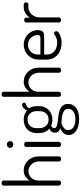

<svg xmlns="http://www.w3.org/2000/svg" viewBox="694 -1498 1035 2464"><g transform="rotate(-90 1212.0 -265.5)"><path d="M128 -26Q128 -16 118.5 -8Q109 0 95 0Q81 0 72 -8Q63 -16 63 -26V-739Q63 -750 72 -756.5Q81 -763 95 -763Q109 -763 118.5 -756.5Q128 -750 128 -739V-403Q144 -432 177 -455.5Q210 -479 260 -479Q296 -479 328 -464.5Q360 -450 384.5 -424.5Q409 -399 423 -365Q437 -331 437 -292V-26Q437 -13 427 -6.5Q417 0 404 0Q393 0 382.5 -6.5Q372 -13 372 -26V-292Q372 -316 362 -339Q352 -362 335.5 -379.5Q319 -397 296 -408Q273 -419 248 -419Q226 -419 204.5 -410.5Q183 -402 166 -385.5Q149 -369 138.5 -345.5Q128 -322 128 -292Z M591 -473Q605 -473 614.5 -466.5Q624 -460 624 -449V-26Q624 -16 614.5 -8Q605 0 591 0Q577 0 568 -8Q559 -16 559 -26V-449Q559 -460 568 -466.5Q577 -473 591 -473ZM591 -696Q609 -696 621.5 -684Q634 -672 634 -655Q634 -638 621.5 -625.5Q609 -613 591 -613Q572 -613 559 -625.5Q546 -638 546 -655Q546 -672 559 -684Q572 -696 591 -696Z M908 -111Q867 -111 831 -128Q820 -122 810 -113.5Q800 -105 800 -89Q800 -66 823 -57Q846 -48 880.5 -43Q915 -38 955.5 -34Q996 -30 1030.5 -17.5Q1065 -5 1088 20Q1111 45 1111 90Q1111 125 1096.5 151.5Q1082 178 1056 196Q1030 214 994 223Q958 232 915 232Q871 232 834 223Q797 214 770 196.5Q743 179 727.5 154.5Q712 130 712 99Q712 77 719 60Q726 43 738 29.5Q750 16 765.5 6Q781 -4 797 -10Q773 -18 757.5 -33.5Q742 -49 742 -79Q742 -107 755.5 -123Q769 -139 792 -151Q766 -173 751.5 -205.5Q737 -238 737 -277V-315Q737 -351 749 -381Q761 -411 783.5 -433Q806 -455 838 -467Q870 -479 909 -479Q944 -479 974 -468Q1004 -457 1026 -437Q1041 -467 1060.5 -483.5Q1080 -500 1097 -500Q1112 -500 1119.5 -491.5Q1127 -483 1127 -474Q1127 -465 1122 -459.5Q1117 -454 1110 -452Q1098 -450 1083 -441Q1068 -432 1054 -409Q1068 -390 1075 -365.5Q1082 -341 1082 -315V-277Q1082 -241 1069 -211Q1056 -181 1033 -158.5Q1010 -136 978 -123.5Q946 -111 908 -111ZM1018 -315Q1018 -364 989.5 -397Q961 -430 909 -430Q857 -430 828.5 -397Q800 -364 800 -315V-278Q800 -227 829 -193.5Q858 -160 910 -160Q961 -160 989.5 -193Q1018 -226 1018 -277ZM1048 92Q1048 61 1028 44.5Q1008 28 979.5 20Q951 12 919.5 9.5Q888 7 864 4Q829 15 802 36Q775 57 775 93Q775 134 812 159Q849 184 914 184Q977 184 1012.5 159Q1048 134 1048 92Z M1267 -26Q1267 -16 1257.5 -8Q1248 0 1234 0Q1220 0 1211 -8Q1202 -16 1202 -26V-739Q1202 -750 1211 -756.5Q1220 -763 1234 -763Q1248 -763 1257.5 -756.5Q1267 -750 1267 -739V-403Q1283 -432 1316 -455.5Q1349 -479 1399 -479Q1435 -479 1467 -464.5Q1499 -450 1523.5 -424.5Q1548 -399 1562 -365Q1576 -331 1576 -292V-26Q1576 -13 1566 -6.5Q1556 0 1543 0Q1532 0 1521.5 -6.5Q1511 -13 1511 -26V-292Q1511 -316 1501 -339Q1491 -362 1474.5 -379.5Q1458 -397 1435 -408Q1412 -419 1387 -419Q1365 -419 1343.5 -410.5Q1322 -402 1305 -385.5Q1288 -369 1277.5 -345.5Q1267 -322 1267 -292Z M1871 -479Q1908 -479 1942 -465.5Q1976 -452 2001.5 -428Q2027 -404 2042.5 -370.5Q2058 -337 2058 -297Q2058 -268 2050.5 -252Q2043 -236 2031 -228Q2019 -220 2003 -218.5Q1987 -217 1971 -217H1745V-180Q1745 -120 1788 -85Q1831 -50 1897 -50Q1927 -50 1946 -56Q1965 -62 1978 -69.5Q1991 -77 2000 -83.5Q2009 -90 2017 -90Q2029 -90 2037 -79Q2045 -68 2045 -59Q2045 -50 2034.5 -38.5Q2024 -27 2004.5 -17Q1985 -7 1957.5 0Q1930 7 1895 7Q1848 7 1808.5 -6.5Q1769 -20 1740.5 -45Q1712 -70 1696 -105Q1680 -140 1680 -183V-295Q1680 -332 1695 -365.5Q1710 -399 1736 -424.5Q1762 -450 1797 -464.5Q1832 -479 1871 -479ZM1945 -265Q1975 -265 1985 -271.5Q1995 -278 1995 -299Q1995 -323 1986 -345.5Q1977 -368 1960.5 -386Q1944 -404 1921 -414.5Q1898 -425 1870 -425Q1844 -425 1821.5 -415.5Q1799 -406 1782 -389.5Q1765 -373 1755 -350.5Q1745 -328 1745 -303V-265Z M2353 -419Q2328 -419 2304.5 -409Q2281 -399 2262.5 -380Q2244 -361 2232.5 -334Q2221 -307 2221 -273V-26Q2221 -16 2211.5 -8Q2202 0 2188 0Q2174 0 2165 -8Q2156 -16 2156 -26V-449Q2156 -460 2165 -466.5Q2174 -473 2188 -473Q2201 -473 2210 -466.5Q2219 -460 2219 -449V-400Q2236 -430 2270 -454.5Q2304 -479 2353 -479H2388Q2399 -479 2406.5 -470Q2414 -461 2414 -449Q2414 -437 2406.5 -428Q2399 -419 2388 -419Z"/></g></svg>

Font: Dosis
Style: Book
Weight: 400
Designer: EdgarTolentino, PabloImpallari, IginoMarini
Foundry: EdgarTolentino, PabloImpallari, IginoMarini
Version: Version 1.007